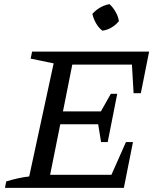

<svg xmlns="http://www.w3.org/2000/svg" viewBox="-20 -907 755 927"><path d="M4 0 10 -31Q39 -40 66.5 -46Q94 -52 121 -55L239 -601L128 -624L135 -658H700L660 -457H625L617 -595H329L284 -369H467L515 -454H546L500 -221H468L454 -307H271L222 -63H518L588 -221H622L578 0ZM509 -887Q526 -871 538.5 -849Q551 -827 554 -805Q540 -787 518 -774Q496 -761 474 -759Q456 -773 443.5 -795Q431 -817 426 -840Q442 -858 463.5 -870.5Q485 -883 509 -887Z"/></svg>

Font: Piazzolla Thin Medium
Style: Italic
Weight: 500
Italic angle: -11.3°
Version: Version 2.005